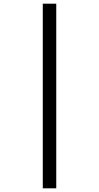

<svg xmlns="http://www.w3.org/2000/svg" viewBox="-20 -780 537 1041"><path d="M212 -760H285V241H212Z"/></svg>

Font: Noto Sans Hebrew SemiCondensed
Style: Regular
Weight: 400
Width: 4
Designer: Monotype Design Team
Foundry: Monotype Imaging Inc.
Version: Version 2.004; ttfautohint (v1.8.4.7-5d5b)